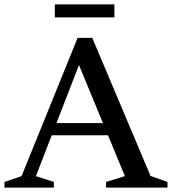

<svg xmlns="http://www.w3.org/2000/svg" viewBox="-26 -857 784 877"><path d="M182 -239V-295H520V-239ZM661.5 -53.5 739 -26V0H458.5V-26L544.5 -52.5L320 -595.5H348.5L138 -52.5L220 -26V0H-5.5V-26L72.5 -52.5L328.5 -684H395.5ZM224.5 -777.5V-837H496.5V-777.5Z"/></svg>

Font: Newsreader 16pt Medium
Style: Regular
Weight: 500
Designer: Hugues Gentile
Foundry: Production Type
Version: Version 1.003